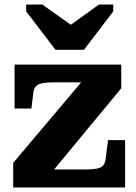

<svg xmlns="http://www.w3.org/2000/svg" viewBox="-20 -824 598 844"><path d="M224 -605H349L478 -774V-804H415L248 -684L334 -685L166 -804H95V-774ZM202 -60 189 -79H346Q371 -79 389 -80.5Q407 -82 418.5 -86.5Q430 -91 436 -100Q442 -109 444 -123L455 -208H530V0H38V-108L352 -480L402 -462H225Q200 -462 182 -460.5Q164 -459 153 -454.5Q142 -450 135.5 -441.5Q129 -433 127 -419L118 -347H44V-540H513V-436Z"/></svg>

Font: Roboto Serif 20pt
Style: Bold
Weight: 700
Version: Version 1.008